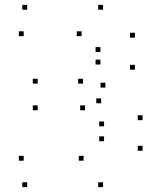

<svg xmlns="http://www.w3.org/2000/svg" viewBox="-20 -760 660 790"><path d="M404 10V-10H384V10ZM566.7 -139.8V-159.8H546.7V-139.8ZM566.7 -265.6V-285.6H546.7V-265.6ZM413.6 -399.6V-419.6H393.6V-399.6ZM396.1 -335.1V-355.1H376.1V-335.1ZM535 -473.2V-493.2H515V-473.2ZM535 -605.2V-625.2H515V-605.2ZM404 -720V-740H384V-720ZM91.7 -720V-740H71.7V-720ZM77.5 -611.2V-631.2H57.5V-611.2ZM315.8 -611.2V-631.2H295.8V-611.2ZM393.2 -546.2V-566.2H373.2V-546.2ZM393.2 -494.5V-514.5H373.2V-494.5ZM321.6 -415.9V-435.9H301.6V-415.9ZM135 -415.9V-435.9H115V-415.9ZM135 -306.3V-326.3H115V-306.3ZM329.9 -306.3V-326.3H309.9V-306.3ZM408.2 -240.2V-260.2H388.2V-240.2ZM408.2 -178.9V-198.9H388.2V-178.9ZM324.1 -98.8V-118.8H304.1V-98.8ZM77.5 -98.8V-118.8H57.5V-98.8ZM91.7 10V-10H71.7V10Z"/></svg>

Font: Monaspace Krypton Dots Var
Style: Regular
Weight: 400
Designer: Riley Cran and the Lettermatic Team
Version: Version 1.100 (Monaspace Krypton Dots)